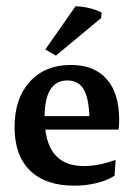

<svg xmlns="http://www.w3.org/2000/svg" viewBox="-20 -584 425 612"><path d="M216.8 7.8Q125 7.8 75.7 -40.5Q26.4 -88.9 26.4 -178.7Q26.4 -270 75 -323.5Q123.5 -377 206.1 -377Q280.3 -377 320.1 -331.8Q359.9 -286.6 359.9 -202.1Q359.9 -194.8 359.4 -186.3Q358.9 -177.7 357.9 -170.9L265.6 -189Q265.6 -262.7 249 -295.2Q232.4 -327.6 194.8 -327.6Q122.1 -327.6 122.1 -209.5Q122.1 -54.7 246.6 -54.7Q295.4 -54.7 348.6 -74.7L345.2 -23.9Q321.8 -8.8 288.1 -0.5Q254.4 7.8 216.8 7.8ZM64.5 -170.9V-213.9H350.1L357.9 -170.9ZM158.2 -406.7 124.5 -426.3 220.7 -564Q266.6 -562.5 304.2 -543.9L302.2 -526.4Z"/></svg>

Font: Markazi Text Medium
Style: Regular
Weight: 500
Designer: Borna Izadpanah (Arabic designer), Fiona Ross (Arabic design director) and Florian Runge (Latin designer)
Foundry: Borna Izadpanah and Florian Runge
Version: Version 1.001